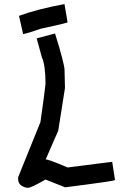

<svg xmlns="http://www.w3.org/2000/svg" viewBox="-20 -925 596 925"><path d="M245.1 -763.7Q291 -616.2 291 -586.9V-585L293 -501L260.7 -295.9L200.2 -157.2Q213.9 -157.2 305.7 -118.2L520.5 -145.5L534.2 -57.6Q534.2 -53.2 293.9 -22.5L200.2 -59.6H198.2Q130.9 -20.5 116.2 -20.5H108.4Q67.4 -29.8 67.4 -61.5V-71.3L174.8 -336.9Q195.3 -479.5 199.2 -520.5Q199.2 -611.3 181.6 -649.4L157.2 -738.3V-740.2ZM290.7 -905.3 305.6 -817.4Q301.9 -813.5 174.5 -786.1Q126.3 -768.6 91.5 -760.7L71.5 -848.6Q162 -881.8 290.7 -905.3Z"/></svg>

Font: ww_drahtTSB
Style: Regular
Weight: 400
Designer: Dr. Wolfgang Wiebecke
Version: Version 1.06 May 21, 2010, initial release